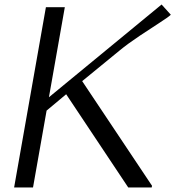

<svg xmlns="http://www.w3.org/2000/svg" viewBox="-20 -823 770 843"><path d="M181.6 -791.5H264.6L194.8 -396L689.5 -803.2L730 -758.3Q720.2 -748.5 682.6 -724.4Q645 -700.2 593.3 -665.8Q541.5 -631.3 504.9 -601.1L340.8 -466.8L647.5 -7.3L646 0H543L270.5 -409.2L184.6 -337.4L125 0H42Z"/></svg>

Font: Resagnicto
Style: Italic
Weight: 500
Italic angle: -10°
Version: Version 0.999